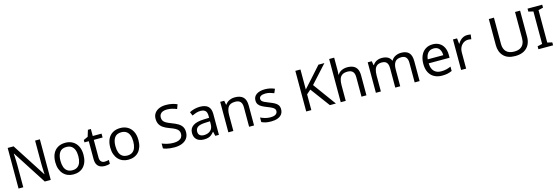

<svg xmlns="http://www.w3.org/2000/svg" viewBox="38 -2006 9460 3261"><g transform="rotate(-15 4768.5 -375.0)"><path d="M663 0H558L176 -593H172Q174 -570 175.5 -538.5Q177 -507 178.5 -471.5Q180 -436 180 -399V0H97V-714H201L582 -123H586Q585 -139 583.5 -171Q582 -203 580.5 -241Q579 -279 579 -311V-714H663Z M1311 -269Q1311 -202 1293.5 -150.5Q1276 -99 1243.5 -63Q1211 -27 1164.5 -8.5Q1118 10 1061 10Q1008 10 963 -8.5Q918 -27 885 -63Q852 -99 833.5 -150.5Q815 -202 815 -269Q815 -358 845 -419.5Q875 -481 931 -513.5Q987 -546 1064 -546Q1137 -546 1192.5 -513.5Q1248 -481 1279.5 -419.5Q1311 -358 1311 -269ZM906 -269Q906 -206 922.5 -159.5Q939 -113 974 -88Q1009 -63 1063 -63Q1117 -63 1152 -88Q1187 -113 1203.5 -159.5Q1220 -206 1220 -269Q1220 -333 1203 -378Q1186 -423 1151.5 -447.5Q1117 -472 1062 -472Q980 -472 943 -418Q906 -364 906 -269Z M1629 -62Q1649 -62 1670 -65.5Q1691 -69 1704 -73V-6Q1690 1 1664 5.5Q1638 10 1614 10Q1572 10 1536.5 -4.5Q1501 -19 1479 -55Q1457 -91 1457 -156V-468H1381V-510L1458 -545L1493 -659H1545V-536H1700V-468H1545V-158Q1545 -109 1568.5 -85.5Q1592 -62 1629 -62Z M2277 -269Q2277 -202 2259.5 -150.5Q2242 -99 2209.5 -63Q2177 -27 2130.5 -8.5Q2084 10 2027 10Q1974 10 1929 -8.5Q1884 -27 1851 -63Q1818 -99 1799.5 -150.5Q1781 -202 1781 -269Q1781 -358 1811 -419.5Q1841 -481 1897 -513.5Q1953 -546 2030 -546Q2103 -546 2158.5 -513.5Q2214 -481 2245.5 -419.5Q2277 -358 2277 -269ZM1872 -269Q1872 -206 1888.5 -159.5Q1905 -113 1940 -88Q1975 -63 2029 -63Q2083 -63 2118 -88Q2153 -113 2169.5 -159.5Q2186 -206 2186 -269Q2186 -333 2169 -378Q2152 -423 2117.5 -447.5Q2083 -472 2028 -472Q1946 -472 1909 -418Q1872 -364 1872 -269Z M3093 -191Q3093 -127 3062 -82.5Q3031 -38 2973.5 -14Q2916 10 2838 10Q2798 10 2761.5 6Q2725 2 2695 -5.5Q2665 -13 2642 -24V-110Q2678 -94 2731.5 -81Q2785 -68 2842 -68Q2895 -68 2931 -82Q2967 -96 2985 -122Q3003 -148 3003 -183Q3003 -218 2988 -242Q2973 -266 2936.5 -286.5Q2900 -307 2835 -330Q2774 -352 2733 -380Q2692 -408 2671.5 -447.5Q2651 -487 2651 -542Q2651 -599 2680 -639.5Q2709 -680 2760.5 -702Q2812 -724 2879 -724Q2938 -724 2987 -713Q3036 -702 3076 -684L3048 -607Q3011 -623 2967.5 -634Q2924 -645 2877 -645Q2832 -645 2802 -632Q2772 -619 2757 -595.5Q2742 -572 2742 -541Q2742 -505 2757 -481Q2772 -457 2806 -438Q2840 -419 2898 -397Q2961 -374 3004.5 -347.5Q3048 -321 3070.5 -284Q3093 -247 3093 -191Z M3428 -545Q3526 -545 3573 -502Q3620 -459 3620 -365V0H3556L3539 -76H3535Q3512 -47 3487.5 -27.5Q3463 -8 3431.5 1Q3400 10 3355 10Q3307 10 3268.5 -7Q3230 -24 3208 -59.5Q3186 -95 3186 -149Q3186 -229 3249 -272.5Q3312 -316 3443 -320L3534 -323V-355Q3534 -422 3505 -448Q3476 -474 3423 -474Q3381 -474 3343 -461.5Q3305 -449 3272 -433L3245 -499Q3280 -518 3328 -531.5Q3376 -545 3428 -545ZM3454 -259Q3354 -255 3315.5 -227Q3277 -199 3277 -148Q3277 -103 3304.5 -82Q3332 -61 3375 -61Q3443 -61 3488 -98.5Q3533 -136 3533 -214V-262Z M4044 -546Q4140 -546 4189 -499.5Q4238 -453 4238 -349V0H4151V-343Q4151 -408 4122 -440Q4093 -472 4031 -472Q3942 -472 3908 -422Q3874 -372 3874 -278V0H3786V-536H3857L3870 -463H3875Q3893 -491 3919.5 -509.5Q3946 -528 3978 -537Q4010 -546 4044 -546Z M4753 -148Q4753 -96 4727 -61Q4701 -26 4653 -8Q4605 10 4539 10Q4483 10 4442.5 1Q4402 -8 4371 -24V-104Q4403 -88 4448.5 -74.5Q4494 -61 4541 -61Q4608 -61 4638 -82.5Q4668 -104 4668 -140Q4668 -160 4657 -176Q4646 -192 4617.5 -208Q4589 -224 4536 -244Q4484 -264 4447 -284Q4410 -304 4390 -332Q4370 -360 4370 -404Q4370 -472 4425.5 -509Q4481 -546 4571 -546Q4620 -546 4662.5 -536.5Q4705 -527 4742 -510L4712 -440Q4678 -454 4641 -464Q4604 -474 4565 -474Q4511 -474 4482.5 -456.5Q4454 -439 4454 -409Q4454 -387 4467 -371.5Q4480 -356 4510.5 -341.5Q4541 -327 4592 -307Q4643 -288 4679 -268Q4715 -248 4734 -219.5Q4753 -191 4753 -148Z M5677 0H5571L5318 -341L5245 -277V0H5155V-714H5245V-362Q5275 -396 5306 -430Q5337 -464 5368 -498L5561 -714H5666L5383 -403Z M5850 -537Q5850 -518 5848.5 -498Q5847 -478 5845 -462H5851Q5868 -490 5894 -508Q5920 -526 5952 -535.5Q5984 -545 6018 -545Q6083 -545 6126.5 -524.5Q6170 -504 6192 -461Q6214 -418 6214 -349V0H6127V-343Q6127 -408 6098 -440Q6069 -472 6007 -472Q5947 -472 5913 -449.5Q5879 -427 5864.5 -383.5Q5850 -340 5850 -277V0H5762V-760H5850Z M6968 -546Q7059 -546 7104 -499.5Q7149 -453 7149 -349V0H7062V-345Q7062 -408 7035.5 -440Q7009 -472 6953 -472Q6875 -472 6841.5 -427Q6808 -382 6808 -296V0H6721V-345Q6721 -387 6709 -415.5Q6697 -444 6673 -458Q6649 -472 6611 -472Q6557 -472 6526 -449.5Q6495 -427 6481.5 -384Q6468 -341 6468 -278V0H6380V-536H6451L6464 -463H6469Q6486 -491 6510.5 -509.5Q6535 -528 6565 -537Q6595 -546 6627 -546Q6689 -546 6730.5 -524Q6772 -502 6791 -456H6796Q6823 -502 6869.5 -524Q6916 -546 6968 -546Z M7522 -546Q7591 -546 7640.5 -516Q7690 -486 7716.5 -431.5Q7743 -377 7743 -304V-251H7376Q7378 -160 7422.5 -112.5Q7467 -65 7547 -65Q7598 -65 7637.5 -74.5Q7677 -84 7719 -102V-25Q7678 -7 7638 1.5Q7598 10 7543 10Q7467 10 7408.5 -21Q7350 -52 7317.5 -113.5Q7285 -175 7285 -264Q7285 -352 7314.5 -415Q7344 -478 7397.5 -512Q7451 -546 7522 -546ZM7521 -474Q7458 -474 7421.5 -433.5Q7385 -393 7378 -321H7651Q7651 -367 7637 -401Q7623 -435 7594.5 -454.5Q7566 -474 7521 -474Z M8129 -546Q8144 -546 8161.5 -544.5Q8179 -543 8192 -540L8181 -459Q8168 -462 8152.5 -464Q8137 -466 8123 -466Q8092 -466 8064 -453Q8036 -440 8014 -416.5Q7992 -393 7979.5 -360Q7967 -327 7967 -286V0H7879V-536H7951L7961 -438H7965Q7982 -468 8006 -492.5Q8030 -517 8061 -531.5Q8092 -546 8129 -546Z M9107 -252Q9107 -178 9077 -118.5Q9047 -59 8985.5 -24.5Q8924 10 8829 10Q8696 10 8626.5 -62.5Q8557 -135 8557 -254V-714H8647V-251Q8647 -164 8693.5 -116Q8740 -68 8834 -68Q8899 -68 8939.5 -91.5Q8980 -115 8999 -156.5Q9018 -198 9018 -252V-714H9107Z M9496 0H9238V-52L9322 -71V-642L9238 -662V-714H9496V-662L9412 -642V-71L9496 -52Z"/></g></svg>

Font: Noto Sans Khmer UI
Style: Regular
Weight: 400
Designer: Danh Hong and the Monotype Design Team
Foundry: Monotype Imaging Inc.
Version: Version 2.002